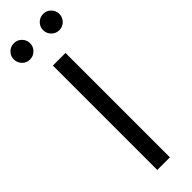

<svg xmlns="http://www.w3.org/2000/svg" viewBox="-357 -944 946 946"><g transform="rotate(-45 116.5 -470.5)"><path d="M160.2 -727.5V0H72.3V-727.5ZM14.2 -828.1Q-9.3 -828.1 -25.9 -844.7Q-42.5 -861.3 -42.5 -884.8Q-42.5 -908.2 -25.9 -924.8Q-9.3 -941.4 14.2 -941.4Q37.6 -941.4 54.2 -924.8Q70.8 -908.2 70.8 -884.8Q70.8 -861.3 54.2 -844.7Q37.6 -828.1 14.2 -828.1ZM218.3 -828.1Q194.8 -828.1 178.2 -844.7Q161.6 -861.3 161.6 -884.8Q161.6 -908.2 178.2 -924.8Q194.8 -941.4 218.3 -941.4Q241.7 -941.4 258.3 -924.8Q274.9 -908.2 274.9 -884.8Q274.9 -861.3 258.3 -844.7Q241.7 -828.1 218.3 -828.1Z"/></g></svg>

Font: Inter Display
Style: Regular
Weight: 400
Designer: Rasmus Andersson
Foundry: rsms
Version: Version 4.001;git-9221beed3